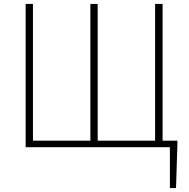

<svg xmlns="http://www.w3.org/2000/svg" viewBox="-20 -746 958 973"><path d="M879 -33V-13L872 207H841V0H110V-726H147V-33H438V-726H475V-33H766V-726H804V-33Z"/></svg>

Font: SpoqaHanSansJP-Thin
Style: Regular
Weight: 250
Designer: [Source Han Sans]
Ryoko NISHIZUKA  (kana & ideographs); Paul D. Hunt (Latin, Greek & Cyrillic); Wenlong ZHANG  (bopomofo
Foundry: Spoqa (http://bi.spoqa.com)
Version: Version 1.002.20150607